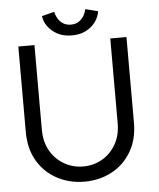

<svg xmlns="http://www.w3.org/2000/svg" viewBox="-56 -858 763 919"><g transform="rotate(-5 325.0 -399.0)"><path d="M495.2 -660H573V-249.6Q573 -168.1 538.1 -109.4Q503.2 -50.7 444.5 -19.4Q385.7 12 313.7 12Q241.7 12 182.5 -19.4Q123.2 -50.7 88.3 -109.4Q53.4 -168.1 53.4 -249.6V-660H130.9V-253.7Q130.9 -194.4 156.1 -151.1Q181.4 -107.9 223 -84.4Q264.6 -60.9 313.7 -60.9Q362.6 -60.9 403.9 -84.4Q445.1 -107.9 470.1 -151.1Q495.2 -194.4 495.2 -253.7ZM448.3 -795.2Q445.6 -770.3 429 -746.1Q412.4 -722 383.2 -706.3Q354 -690.6 313.7 -690.6Q273.9 -690.6 244.9 -706Q215.9 -721.4 198.9 -745.2Q182 -769.1 179 -795.2L238.9 -810.3Q241.5 -795.9 250.3 -780.1Q259.1 -764.2 275 -753.3Q290.9 -742.4 313.7 -742.4Q336.6 -742.4 352.3 -753.3Q368 -764.2 376.9 -780.1Q385.7 -795.9 387.9 -810.3Z"/></g></svg>

Font: League Spartan Extralight
Style: Regular
Weight: 200
Foundry: The League of Moveable Type
Version: Version 2.300; ttfautohint (v1.8.3)